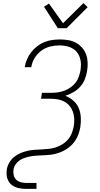

<svg xmlns="http://www.w3.org/2000/svg" viewBox="-20 -996 640 1231"><path d="M149 215Q125 215 102 210.5Q79 206 60.5 193.5Q42 181 32 160.5Q22 140 22 116Q22 109 22.5 102Q23 95 24 88Q28 66 40.5 45Q53 24 72 9Q91 -6 113 -15Q135 -24 157 -29Q179 -34 202 -35.5Q225 -37 247 -38Q269 -39 292 -41.5Q315 -44 337 -51Q359 -58 380 -71Q401 -84 416.5 -102.5Q432 -121 440.5 -143Q449 -165 453 -187Q457 -211 456 -234.5Q455 -258 447.5 -279Q440 -300 426 -317Q412 -334 392.5 -344.5Q373 -355 350.5 -359Q328 -363 304 -363H243L249 -401H310Q331 -401 351.5 -404Q372 -407 392.5 -414.5Q413 -422 431.5 -435Q450 -448 464 -465.5Q478 -483 485 -503.5Q492 -524 496 -544Q497 -554 498 -563Q499 -572 499 -581Q499 -608 489.5 -633Q480 -658 460.5 -674.5Q441 -691 414.5 -698Q388 -705 361 -705Q331 -705 301 -697.5Q271 -690 245 -671Q219 -652 202 -624Q185 -596 181 -567L180 -565H138L139 -568Q143 -592 153.5 -616.5Q164 -641 180.5 -662Q197 -683 218.5 -699.5Q240 -716 264.5 -726Q289 -736 314.5 -739.5Q340 -743 365 -743Q392 -743 418.5 -738.5Q445 -734 467.5 -721.5Q490 -709 507 -689.5Q524 -670 532.5 -645.5Q541 -621 542 -594Q543 -567 538 -539Q534 -513 523.5 -487Q513 -461 494 -440Q475 -419 450 -404.5Q425 -390 399 -382Q427 -371 450 -351Q473 -331 484.5 -303.5Q496 -276 498 -244.5Q500 -213 495 -181Q492 -164 487 -147.5Q482 -131 474.5 -115.5Q467 -100 456 -85.5Q445 -71 431.5 -59Q418 -47 402.5 -37.5Q387 -28 371 -21.5Q355 -15 338.5 -10.5Q322 -6 305 -4Q288 -2 271.5 -1Q255 0 238.5 0.5Q222 1 205 2.5Q188 4 171 7.5Q154 11 137.5 16.5Q121 22 106 32Q91 42 80.5 57Q70 72 67 88Q64 107 67.5 125Q71 143 83 155Q95 167 112.5 172Q130 177 148 177H214V215ZM351 -815 262 -953 294 -973 384 -847 515 -976 542 -950 407 -815Z"/></svg>

Font: Iosevka Extralight Extended
Style: Italic
Weight: 200
Width: 7
Italic angle: -9°
Monospace: yes
Designer: Belleve Invis
Foundry: Belleve Invis
Version: Version 32.5.0; ttfautohint (v1.8.4)